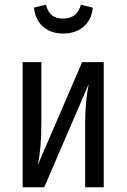

<svg xmlns="http://www.w3.org/2000/svg" viewBox="-20 -787 532 807"><path d="M245.1 -646Q194.3 -646 161.1 -674.8Q127.9 -703.6 123 -754.9L172.9 -767.1Q181.2 -736.3 198.5 -722.7Q215.8 -709 245.1 -709Q304.2 -709 319.8 -767.1L370.1 -754.9Q365.2 -703.6 331.3 -674.8Q297.4 -646 245.1 -646ZM416 -525.9V0H337.9V-266.1Q337.9 -360.4 353 -434.1L166 0H75.2V-525.9H153.8V-265.1Q153.8 -165.5 139.2 -94.2L325.2 -525.9Z"/></svg>

Font: Fira Sans Compressed Book
Style: Regular
Weight: 350
Width: 1
Designer: Carrois Corporate & Edenspiekermann AG
Foundry: Carrois Corporate GbR & Edenspiekermann AG
Version: Version 4.203;PS 004.203;hotconv 1.0.88;makeotf.lib2.5.64775